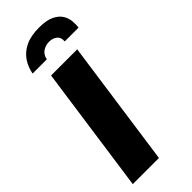

<svg xmlns="http://www.w3.org/2000/svg" viewBox="-223 -678 706 706"><g transform="rotate(-45 129.5 -325.5)"><path d="M160 -651Q197 -651 219 -640.5Q241 -630 251 -614Q261 -598 262.5 -580Q264 -562 262 -548H190Q192 -568 179.5 -578Q167 -588 149 -588Q131 -588 116 -578.5Q101 -569 97 -548H23Q28 -576 43.5 -599.5Q59 -623 87.5 -637Q116 -651 160 -651ZM-4 0 66 -495H202L132 0Z"/></g></svg>

Font: Alumni Sans ExtraBold
Style: Italic
Weight: 800
Italic angle: -8°
Designer: Robert E. Leuschke
Foundry: Robert E. Leuschke
Version: Version 1.016